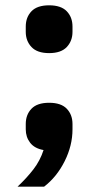

<svg xmlns="http://www.w3.org/2000/svg" viewBox="-20 -556 370 723"><path d="M165 -169Q210 -169 231.5 -146.5Q253 -124 253 -89V-69Q253 -8 223.5 51Q194 110 146 147H46Q81 114 106 81.5Q131 49 144 9Q110 3 93.5 -18.5Q77 -40 77 -69V-89Q77 -124 98.5 -146.5Q120 -169 165 -169ZM165 -356Q120 -356 98.5 -379Q77 -402 77 -436V-456Q77 -491 98.5 -513.5Q120 -536 165 -536Q210 -536 231.5 -513.5Q253 -491 253 -456V-436Q253 -402 231.5 -379Q210 -356 165 -356Z"/></svg>

Font: IBM Plex Sans
Style: Regular
Weight: 400
Designer: Mike Abbink, Paul van der Laan, Pieter van Rosmalen
Foundry: Bold Monday
Version: Version 3.201